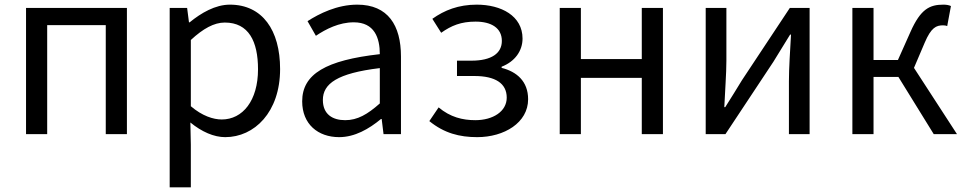

<svg xmlns="http://www.w3.org/2000/svg" viewBox="-20 -577 4151 826"><path d="M92 0H183V-469H435V0H526V-543H92Z M710 229H801V45L799 -50C848 -10 900 13 949 13C1074 13 1185 -94 1185 -280C1185 -447 1109 -557 969 -557C906 -557 845 -521 796 -481H793L785 -543H710ZM934 -63C898 -63 850 -78 801 -120V-405C854 -454 901 -480 947 -480C1050 -480 1090 -399 1090 -279C1090 -144 1024 -63 934 -63Z M1439 13C1506 13 1567 -22 1619 -65H1622L1630 0H1705V-334C1705 -468 1649 -557 1517 -557C1430 -557 1353 -518 1303 -486L1339 -423C1382 -452 1439 -481 1502 -481C1591 -481 1614 -414 1614 -344C1383 -318 1280 -259 1280 -141C1280 -43 1348 13 1439 13ZM1465 -60C1411 -60 1369 -85 1369 -147C1369 -217 1431 -262 1614 -284V-132C1561 -85 1518 -60 1465 -60Z M2033 13C2149 13 2252 -49 2252 -150C2252 -228 2202 -269 2138 -285V-290C2195 -312 2228 -358 2228 -411C2228 -509 2136 -557 2031 -557C1952 -557 1892 -533 1840 -496L1878 -436C1922 -467 1963 -484 2026 -484C2093 -484 2139 -457 2139 -401C2139 -348 2095 -316 2008 -316H1946V-250H2021C2110 -250 2160 -219 2160 -157C2160 -97 2100 -60 2025 -60C1970 -60 1917 -73 1867 -115L1827 -56C1891 -4 1957 13 2033 13Z M2388 0H2479V-242H2741V0H2832V-543H2741V-323H2479V-543H2388Z M3016 0H3101L3307 -311C3327 -344 3358 -394 3379 -428H3383C3379 -357 3374 -284 3374 -227V0H3463V-543H3378L3172 -232C3152 -199 3121 -149 3100 -116H3096C3099 -186 3105 -259 3105 -316V-543H3016Z M3647 0H3738V-246H3845L3997 0H4097L3912 -285L3958 -393C3986 -459 4008 -468 4037 -468C4045 -468 4049 -467 4055 -465L4071 -551C4063 -555 4051 -557 4039 -557C3980 -557 3941 -539 3897 -440L3843 -319H3738V-543H3647Z"/></svg>

Font: Source Han Sans TC
Style: Regular
Weight: 400
Designer: Ryoko NISHIZUKA 西塚涼子 (kana, bopomofo & ideographs); Paul D. Hunt (Latin, Greek & Cyrillic); Sandoll Communications 산돌커뮤니
Foundry: Adobe
Version: Version 2.002;hotconv 1.0.116;makeotfexe 2.5.65601